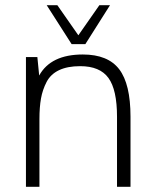

<svg xmlns="http://www.w3.org/2000/svg" viewBox="-20 -720 594 740"><path d="M131 -429Q176 -510 299 -510Q396 -510 439.5 -453Q483 -396 483 -270V0H431V-270Q431 -374 398 -419.5Q365 -465 289 -465Q240 -465 207.5 -449.5Q175 -434 159.5 -404Q144 -374 138 -340.5Q132 -307 132 -261V0H80V-500H124ZM309 -550H256L160 -700H201L282 -584L363 -700H404Z"/></svg>

Font: Fivo Sans Light
Style: Regular
Weight: 300
Designer: Alexander Slobzheninov
Foundry: Alexander Slobzheninov
Version: 1.0